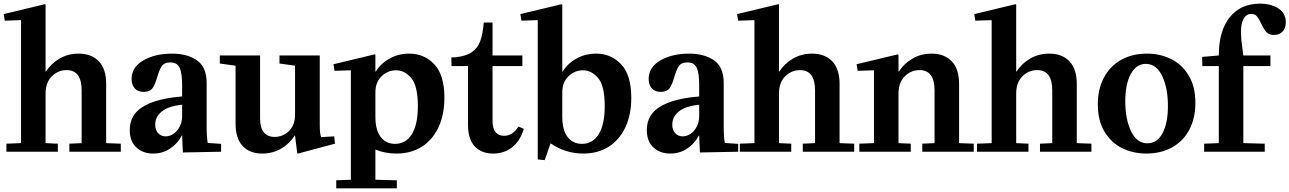

<svg xmlns="http://www.w3.org/2000/svg" viewBox="-26 -829 7045 1049"><path d="M223 -47 290 -44V0H9V-44L89 -47V-717L87 -719L0 -716L-6 -752L219 -806L223 -804V-438H225Q253 -482 299.5 -509Q346 -536 404 -536Q474 -536 514 -494Q554 -452 554 -371V-47L634 -44V0H353V-44L420 -47V-335Q420 -446 338 -446Q291 -446 257 -412Q223 -378 223 -318Z M727 -225Q796 -288 969 -302V-365Q969 -429 955.5 -458.5Q942 -488 905 -488Q872 -488 858.5 -468.5Q845 -449 833 -408Q822 -368 807.5 -347.5Q793 -327 759 -327Q727 -327 710 -346.5Q693 -366 693 -397Q693 -462 757 -499Q821 -536 914 -536Q997 -536 1050 -499.5Q1103 -463 1103 -375V-139Q1103 -80 1109 -48L1182 -43V0L973 4L969 -88H967Q944 -44 903 -17Q862 10 811 10Q755 10 719 -23.5Q683 -57 683 -118Q683 -184 727 -225ZM879 -84Q901 -84 922 -98Q943 -112 956 -137.5Q969 -163 969 -194V-257Q893 -249 857.5 -219.5Q822 -190 822 -148Q822 -119 838 -101.5Q854 -84 879 -84Z M1586 -470 1501 -482V-526H1721V-148Q1721 -93 1729 -80L1800 -84L1804 -44L1602 10L1598 8L1586 -88H1584Q1556 -44 1510 -17Q1464 10 1407 10Q1338 10 1299.5 -31.5Q1261 -73 1261 -155V-470L1175 -482V-526H1395V-181Q1395 -131 1415.5 -106Q1436 -81 1474 -81Q1520 -81 1553 -113.5Q1586 -146 1586 -202Z M2021 -532 2025 -530V-438H2027Q2054 -482 2102.5 -509Q2151 -536 2210 -536Q2292 -536 2347 -477.5Q2402 -419 2402 -295Q2402 -202 2369.5 -133Q2337 -64 2278 -27Q2219 10 2140 10Q2078 10 2025 -12V153L2142 156V200H1811V156L1891 153V-443L1889 -445L1802 -442L1796 -478ZM2132 -43Q2192 -43 2224.5 -96.5Q2257 -150 2257 -248Q2257 -360 2221 -402.5Q2185 -445 2138 -445Q2093 -445 2059 -412.5Q2025 -380 2025 -324V-192Q2025 -117 2054.5 -80Q2084 -43 2132 -43Z M2440 -515 2462 -516Q2519 -522 2551 -543.5Q2583 -565 2597.5 -603.5Q2612 -642 2617 -706H2665V-526H2828V-468H2665V-168Q2665 -126 2682 -106.5Q2699 -87 2728 -87Q2775 -87 2806 -137H2808L2836 -125Q2815 -57 2771 -23.5Q2727 10 2669 10Q2604 10 2567.5 -29.5Q2531 -69 2531 -147V-468H2441Z M2912 42V-717L2910 -719L2823 -716L2817 -752L3042 -806L3046 -804V-438H3048Q3075 -482 3123.5 -509Q3172 -536 3231 -536Q3313 -536 3368 -477.5Q3423 -419 3423 -295Q3423 -202 3390.5 -133Q3358 -64 3299 -27Q3240 10 3161 10Q3110 10 3064.5 -5Q3019 -20 2982 -46L2950 46ZM3153 -43Q3213 -43 3245.5 -96.5Q3278 -150 3278 -248Q3278 -360 3242 -402.5Q3206 -445 3159 -445Q3114 -445 3080 -412.5Q3046 -380 3046 -324V-192Q3046 -117 3075.5 -80Q3105 -43 3153 -43Z M3552 -225Q3621 -288 3794 -302V-365Q3794 -429 3780.5 -458.5Q3767 -488 3730 -488Q3697 -488 3683.5 -468.5Q3670 -449 3658 -408Q3647 -368 3632.5 -347.5Q3618 -327 3584 -327Q3552 -327 3535 -346.5Q3518 -366 3518 -397Q3518 -462 3582 -499Q3646 -536 3739 -536Q3822 -536 3875 -499.5Q3928 -463 3928 -375V-139Q3928 -80 3934 -48L4007 -43V0L3798 4L3794 -88H3792Q3769 -44 3728 -17Q3687 10 3636 10Q3580 10 3544 -23.5Q3508 -57 3508 -118Q3508 -184 3552 -225ZM3704 -84Q3726 -84 3747 -98Q3768 -112 3781 -137.5Q3794 -163 3794 -194V-257Q3718 -249 3682.5 -219.5Q3647 -190 3647 -148Q3647 -119 3663 -101.5Q3679 -84 3704 -84Z M4230 -47 4297 -44V0H4016V-44L4096 -47V-717L4094 -719L4007 -716L4001 -752L4226 -806L4230 -804V-438H4232Q4260 -482 4306.5 -509Q4353 -536 4411 -536Q4481 -536 4521 -494Q4561 -452 4561 -371V-47L4641 -44V0H4360V-44L4427 -47V-335Q4427 -446 4345 -446Q4298 -446 4264 -412Q4230 -378 4230 -318Z M4879 -532 4883 -530V-438H4885Q4913 -482 4959.5 -509Q5006 -536 5064 -536Q5134 -536 5174 -494Q5214 -452 5214 -371V-47L5294 -44V0H5013V-44L5080 -47V-335Q5080 -446 4998 -446Q4951 -446 4917 -412Q4883 -378 4883 -318V-47L4950 -44V0H4669V-44L4749 -47V-443L4747 -445L4660 -442L4654 -478Z M5526 -47 5593 -44V0H5312V-44L5392 -47V-717L5390 -719L5303 -716L5297 -752L5522 -806L5526 -804V-438H5528Q5556 -482 5602.5 -509Q5649 -536 5707 -536Q5777 -536 5817 -494Q5857 -452 5857 -371V-47L5937 -44V0H5656V-44L5723 -47V-335Q5723 -446 5641 -446Q5594 -446 5560 -412Q5526 -378 5526 -318Z M6241 -536Q6312 -536 6372 -506.5Q6432 -477 6468.5 -416.5Q6505 -356 6505 -267Q6505 -184 6472.5 -121.5Q6440 -59 6379 -24.5Q6318 10 6236 10Q6165 10 6105 -19.5Q6045 -49 6008.5 -109.5Q5972 -170 5972 -259Q5972 -342 6005 -404.5Q6038 -467 6098.5 -501.5Q6159 -536 6241 -536ZM6243 -46Q6296 -46 6325.5 -101Q6355 -156 6355 -250Q6355 -348 6323.5 -414Q6292 -480 6234 -480Q6182 -480 6152 -424.5Q6122 -369 6122 -275Q6122 -178 6153.5 -112Q6185 -46 6243 -46Z M6542 -518 6633 -526Q6633 -660 6692.5 -734.5Q6752 -809 6858 -809Q6918 -809 6958.5 -783Q6999 -757 6999 -707Q6999 -675 6981.5 -656.5Q6964 -638 6935 -638Q6907 -638 6893 -653.5Q6879 -669 6865 -700Q6852 -727 6841 -740Q6830 -753 6810 -753Q6784 -753 6769 -727.5Q6754 -702 6754 -652Q6754 -642 6756 -612L6767 -526H6915V-468H6767V-47L6884 -44V0H6553V-44L6633 -47V-468H6543Z"/></svg>

Font: Minipax
Style: Bold
Weight: 600
Designer: Raphaël Ronot, Igor Stepanchenko (Cyrillic)
Foundry: steppetype
Version: Version 1.002